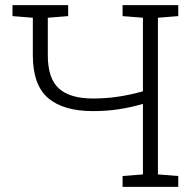

<svg xmlns="http://www.w3.org/2000/svg" viewBox="-20 -731 768 751"><path d="M459.5 0V-42.5L539.1 -48.8V-324.7Q490.2 -310.5 443.6 -303.5Q397 -296.4 344.2 -296.4Q227.5 -296.4 168 -347.7Q108.4 -398.9 108.4 -515.1V-661.6L28.8 -668V-710.9H246.6V-668L167 -661.6V-515.1Q167 -423.8 210.4 -384.8Q253.9 -345.7 344.2 -345.7Q393.6 -345.7 441.7 -352.8Q489.7 -359.9 539.1 -374V-661.6L459.5 -668V-710.9H677.2V-668L597.7 -661.6V-48.8L677.2 -42.5V0Z"/></svg>

Font: Roboto Slab Light
Style: Regular
Weight: 300
Designer: Google
Version: Version 2.000; ttfautohint (v1.8.1.43-b0c9)